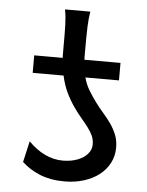

<svg xmlns="http://www.w3.org/2000/svg" viewBox="-51 -721 593 774"><g transform="rotate(5 245.5 -333.5)"><path d="M286.6 -412.6Q293.9 -385.3 307.1 -363Q320.3 -340.8 339.4 -314.9Q354.5 -294.4 371.1 -275.6Q387.7 -256.8 401.9 -236.6Q416 -216.3 425.3 -193.4Q434.6 -170.4 434.6 -141.6Q434.6 -106.9 419.4 -78.4Q404.3 -49.8 377.9 -29.8Q351.6 -9.8 315.9 1.2Q280.3 12.2 239.3 12.2Q209 12.2 184.1 7.6Q159.2 2.9 138.2 -5.6Q117.2 -14.2 99.4 -25.6Q81.5 -37.1 65.9 -51.3L85.4 -136.7Q116.2 -105 151.4 -87.9Q186.5 -70.8 224.6 -70.8Q250 -70.8 271.2 -76.7Q292.5 -82.5 307.6 -92.8Q322.8 -103 331.1 -116.7Q339.4 -130.4 339.4 -146.5Q339.4 -165.5 332.3 -181.2Q325.2 -196.8 313.2 -212.6Q301.3 -228.5 285.9 -246.6Q270.5 -264.6 253.9 -288.1Q235.4 -314.5 220.9 -344.5Q206.5 -374.5 198.2 -412.6H73.2V-483.4H188.5Q188 -490.2 188 -497.6V-571.8Q188 -597.2 187.3 -616.2Q186.5 -635.3 185.1 -649.9Q183.6 -664.6 180.7 -678.7H283.2Q280.8 -664.6 279.3 -649.9Q277.8 -635.3 277.1 -616.2Q276.4 -597.2 276.1 -572Q275.9 -546.9 275.9 -512.7V-497.1Q275.9 -490.2 276.4 -483.4H422.4V-412.6Z"/></g></svg>

Font: Andika Compact
Style: Regular
Weight: 400
Designer: Victor Gaultney, Annie Olsen, Julie Remington, Don Collingsworth, Eric Hays, Becca Hirsbrunner
Foundry: SIL International
Version: Version 5.000 ; LnSpcTght